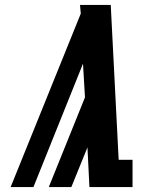

<svg xmlns="http://www.w3.org/2000/svg" viewBox="-20 -755 640 775"><path d="M341 0 333 -160 268 0H177L323 -362L315 -498L115 0H23L306 -700L303 -735H427L459 -110H515V0Z"/></svg>

Font: Iosevka Etoile Extrabold
Style: Italic
Weight: 800
Italic angle: -9°
Designer: Belleve Invis
Foundry: Belleve Invis
Version: Version 22.1.2; ttfautohint (v1.8.4)